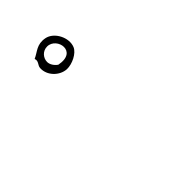

<svg xmlns="http://www.w3.org/2000/svg" viewBox="53 -1116 894 894"><g transform="rotate(45 500.0 -669.0)"><path d="M316 -662C317 -696 294 -744 265 -756C219 -775 152 -741 143 -692C134 -642 161 -623 176 -589C197 -597 206 -578 224 -577C272 -574 314 -617 316 -662ZM273 -648C262 -632 244 -620 227 -620C201 -620 176 -641 176 -671C176 -703 206 -725 233 -725C260 -725 284 -704 273 -648Z"/></g></svg>

Font: Yuji Syuku Std R
Style: Regular
Weight: 400
Designer: Kataoka Yuji
Foundry: Kinuta Font Factory
Version: Version 3.000;hotconv 1.0.111;makeotfexe 2.5.65597